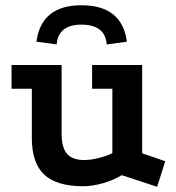

<svg xmlns="http://www.w3.org/2000/svg" viewBox="-20 -698 677 739"><path d="M448.8 -23.8Q415.2 -3.8 375.1 7.5Q335 18.8 300.2 18.8Q197.8 18.8 150.1 -26Q102.5 -70.8 102.5 -166.8V-356.5H24.5V-447.8H217.2V-183.5Q217.2 -130 237.9 -106Q258.5 -82 304.5 -82Q326.8 -82 357.4 -89.2Q388 -96.5 412.5 -108.5V-356.5H334.5V-447.8H527.2V-108L616 -77.5L584.8 21ZM293.5 -677.8Q139 -677.8 120.2 -537.5L198 -527Q204.5 -603.2 293.5 -603.2Q384.8 -603.2 390.8 -527L468.5 -537.5Q449.8 -677.8 293.5 -677.8Z"/></svg>

Font: Podkova VF Beta
Style: Regular
Weight: 400
Designer: Ilya Yudin
Foundry: Cyreal (www.cyreal.org)
Version: Version 2.100